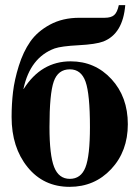

<svg xmlns="http://www.w3.org/2000/svg" viewBox="-20 -711 540 745"><path d="M441 -691H466Q457 -580 381 -550Q352 -539 285 -535.5Q218 -532 192 -523Q97 -488 71 -366H72Q140 -473 254 -473Q349 -473 412.5 -404Q476 -335 476 -229Q476 -124 411.5 -55Q347 14 250 14Q149 14 87 -62.5Q25 -139 25 -257Q25 -307 30.5 -354Q36 -401 53 -455.5Q70 -510 97.5 -549.5Q125 -589 174 -615.5Q223 -642 288 -642H386Q411 -642 423 -652.5Q435 -663 441 -691ZM251 -442Q205 -442 188.5 -394.5Q172 -347 172 -218Q172 -109 190 -63Q208 -17 251 -17Q294 -17 311.5 -61.5Q329 -106 329 -218Q329 -346 312 -394Q295 -442 251 -442Z"/></svg>

Font: STIX
Style: Bold
Weight: 700
Designer: MicroPress Inc., with final additions and corrections provided by Coen Hoffman, Elsevier (retired)
Version: Version 1.1.1